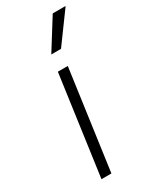

<svg xmlns="http://www.w3.org/2000/svg" viewBox="-194 -800 691 854"><g transform="rotate(-30 152.0 -373.5)"><path d="M58 0 129 -511H180L109 0ZM142 -592 239 -747H304L303 -744L192 -592Z"/></g></svg>

Font: Chivo Medium Thin
Style: Italic
Weight: 250
Italic angle: -8.05°
Version: Version 2.002